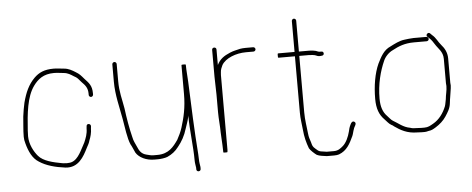

<svg xmlns="http://www.w3.org/2000/svg" viewBox="-46 -708 2160 879"><g transform="rotate(-5 1033.5 -269.0)"><path d="M383 -332V-338C383 -373.4 368.9 -386.7 350 -407C334.8 -424.6 330.3 -430.6 313 -441C297.8 -450.5 281.9 -460.4 260 -462C243.6 -463.3 228.5 -466 213 -466C170.6 -466 144.9 -453.9 123 -432C94.3 -403.3 79.1 -368.5 67 -323L61 -293C59 -282.3 57.3 -271.3 56 -260C54.1 -228.5 50 -199.5 50 -167C50 -157 51.7 -146.7 55 -136C64.8 -99.3 80.3 -65.2 109 -48C140.1 -27.3 181.7 -15.8 228 -10C288.1 -3.3 314.1 -53.3 333 -91L342 -108C344.7 -113.3 346.7 -118.7 348 -124C354.2 -138.4 360 -158.7 360 -179L361 -189C361 -201.9 341 -203.7 341 -190L340 -180C340 -155 331.8 -135.3 324 -117L315 -100C301.1 -75 282.3 -30 244 -30C239.3 -29.3 234.7 -29.3 230 -30C224.7 -30 219.3 -30.5 214 -31.5C175.4 -38.7 129.1 -48.5 107 -75C89.4 -95.5 70 -130.7 70 -168C70 -176.7 70.3 -185.7 71 -195C76.1 -271.7 83.1 -348 118 -396C138.5 -424.2 164.9 -446 213 -446C229.2 -446 242.9 -443.2 258 -442C277.5 -440.2 288.9 -431.8 303 -423C318.6 -415.2 322.2 -408.9 336 -393C351.4 -377.6 363 -364.5 363 -338V-332C363 -326.7 367.7 -322 373 -322C378.3 -322 383 -326.7 383 -332Z M483 -462V-383C483 -320.6 498.4 -265.6 508.5 -208C514.6 -173 521.4 -117.7 534 -90C540 -80.3 547.8 -60.4 553 -50C567.2 -27.2 599.6 -11 636 -11H653C666.5 -11 686.2 -13.7 697 -18C718.7 -27.7 735 -40.4 749 -59C767.7 -81.9 782.5 -107.6 792 -140C798.4 -160.6 803.5 -171 808 -192C808 -194 808.3 -196.3 809 -199C809 -132.3 820 -54.2 820 7C820 21.3 822.4 30.2 824 43V51C825.3 64.3 845.3 62.3 844 49V41C842.6 29.6 840 19.6 840 7C840 -0.3 839.7 -8.7 839 -18C830.8 -124.2 826.2 -245.3 822 -353.5C821 -379.2 818 -404.4 818 -427V-430C818 -432.7 814.7 -433.7 808 -433C801.3 -433.7 798 -432.7 798 -430V-298C798 -236.7 787 -190.7 773 -146C766.8 -126.3 757.7 -108 749 -92C727.6 -61.5 704.6 -31 653 -31H636C621 -31 617.6 -33.7 602 -37C578.9 -42.8 570.4 -57.8 562 -78C554.9 -94.9 549.2 -102.2 545 -123C534.8 -163.8 526.5 -212 521 -256C513.5 -301 503 -333.3 503 -383V-462C503 -467.3 498.3 -472 493 -472C487.7 -472 483 -467.3 483 -462Z M944 -488V-365C944 -338.8 946 -309.8 946 -283V-202C946 -170.4 950 -137.6 950 -108C950 -94.2 953 -62.1 953 -51C953 -43.2 954 -26.1 954 -18C954 -15.3 956.7 -14.3 962 -15C970 -14.3 974 -15.3 974 -18V-19H972C973.3 -20.3 974 -22 974 -24V-370C974 -374 974.3 -378.3 975 -383C975 -393.4 981 -407 985 -415C1002.3 -445.2 1051.2 -464 1097 -464H1132C1137.3 -464 1142 -468.7 1142 -474C1142 -479.3 1137.3 -484 1132 -484H1097C1088.3 -484 1080 -483.3 1072 -482C1053.3 -476.9 1043.1 -476.3 1024.5 -468.5C995.7 -456.4 977.2 -443.5 964 -417V-488C964 -494.2 959.8 -498 954 -498C948.2 -498 944 -494.2 944 -488Z M1319 -588V-446H1244C1241.3 -446 1240.3 -442.7 1241 -436C1240.3 -429.3 1241.3 -426 1244 -426H1319V-167C1319 -137.8 1323.7 -113.5 1326 -88C1328.8 -54.4 1336 -27.6 1346 -1C1351.8 9.5 1369.3 25.1 1379 32C1391.8 38.4 1408.1 39.6 1425 42H1459C1467.7 42 1475 41 1481 39C1517.6 25.3 1533.1 -5 1549 -39.5C1552.9 -48 1555.2 -62.2 1559 -71C1560.6 -80.7 1577.2 -95.9 1563.5 -104C1550.1 -111.9 1542.3 -85.7 1539 -77L1535 -61C1529.1 -37.6 1517.3 -10.6 1501 3C1489.9 12.5 1478.7 22 1459 22H1426C1421.3 21.3 1417 20.7 1413 20L1399 18C1388.3 15.9 1384.1 11.1 1375 3C1363.5 -7 1362.2 -11.1 1358 -28C1353.3 -42.2 1349.6 -51.5 1348 -68C1344.7 -100.8 1339 -131 1339 -167V-426H1383C1391.3 -426 1410.4 -424.4 1416 -421C1425.6 -416.2 1432.1 -416.6 1442 -418C1455.4 -418 1454.3 -438.3 1441 -437H1434C1431.3 -437 1428.3 -437.7 1425 -439C1415.8 -444.1 1396.1 -446 1383 -446H1339V-588C1339 -593.3 1334.3 -598 1329 -598C1323.7 -598 1319 -593.3 1319 -588Z M1926 -462H1867C1854.4 -462 1835.6 -459.2 1825 -458C1801.1 -455.3 1778.4 -442.7 1759 -433C1726.5 -419.1 1712.2 -389.3 1697 -359C1677.7 -316.5 1668 -259.1 1668 -199.5C1668 -154.4 1679.4 -125.6 1702 -103C1711.4 -93.6 1719.5 -81.4 1731 -75C1735.7 -73 1739.7 -70.3 1743 -67C1770.1 -47.7 1801 -30 1846 -30C1855.3 -29.3 1862.3 -29 1867 -29H1881C1885.7 -29 1891.3 -30 1898 -32C1913.2 -33.9 1919 -37.4 1933 -46C1951.2 -57.2 1969.4 -73 1981 -91C1993.2 -110 2004.2 -125.4 2007 -151L2009 -167C2009.7 -169.7 2010.2 -172.7 2010.5 -176C2011.8 -189 2018 -217.5 2018 -231C2017.3 -235 2017 -239 2017 -243V-355C2017 -383.1 2004.9 -403.4 1991 -419C1976.5 -435.6 1970.2 -454.2 1953 -468L1944 -477C1934.9 -484.8 1921.4 -470.2 1931 -462L1940 -454C1950.3 -443.7 1954.6 -436.8 1962 -425C1974.8 -403.7 1997 -388.7 1997 -355V-243C1997 -238.3 1997.3 -234 1998 -230C1998 -208.4 1991.6 -190.8 1990 -170C1987.1 -158.2 1986.9 -149.6 1983 -138C1970.7 -107.2 1950.9 -79.5 1922.5 -63.5C1908.7 -55.7 1899.1 -49 1881 -49H1867C1862.3 -49 1855.3 -49.3 1846 -50C1831.4 -50 1825.9 -50.7 1816 -54C1784.4 -59.3 1763.7 -79.8 1740 -93C1730.8 -98.5 1724.3 -108.7 1716 -117C1697.2 -135.8 1688 -161.6 1688 -199.5C1688 -265.7 1703.6 -324.1 1724 -370C1731.7 -388.1 1748.8 -406.3 1768 -415C1795.5 -430 1824.5 -442 1867 -442H1926C1931.3 -442 1936 -446.7 1936 -452C1936 -457.3 1931.3 -462 1926 -462Z"/></g></svg>

Font: HoneyBee
Style: UltLit
Weight: 100
Foundry: Cannot Into Space Fonts
Version: Version 0.89